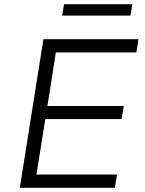

<svg xmlns="http://www.w3.org/2000/svg" viewBox="-20 -891 686 911"><path d="M74 0 186 -705H637L627 -642H245L205 -388H567L557 -326H195L153 -63H535L525 0ZM275 -817 284 -871H608L599 -817Z"/></svg>

Font: Nunito Sans 7pt Light
Style: Italic
Weight: 300
Italic angle: -9°
Designer: Vernon Adams
Foundry: Vernon Adams
Version: Version 3.101;gftools[0.9.27]